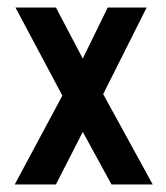

<svg xmlns="http://www.w3.org/2000/svg" viewBox="-20 -488 440 508"><path d="M19 0 145 -235 21 -468H128L199 -333L265 -468H368L253 -239L384 0H275L199 -139L128 0Z"/></svg>

Font: Inconsolata Condensed ExtraBold
Style: Regular
Weight: 800
Width: 3
Monospace: yes
Designer: Raph Levien, Cyreal, Brenton Simpson
Foundry: Raph Levien, Cyreal, Google
Version: Version 3.001; ttfautohint (v1.8.2.53-6de2)